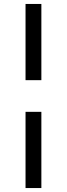

<svg xmlns="http://www.w3.org/2000/svg" viewBox="-20 -770 338 970"><path d="M109 -750H189V-365H109ZM109 -205H189V180H109Z"/></svg>

Font: Libre Baskerville
Style: Regular
Weight: 400
Designer: Pablo Impallari, Rodrigo Fuenzalida
Foundry: Pablo Impallari, Rodrigo Fuenzalida
Version: Version 1.000